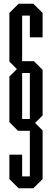

<svg xmlns="http://www.w3.org/2000/svg" viewBox="-20 -780 277 1023"><path d="M79 223 30 174V44H98V160H139V-83H76L30 -129V-372L70 -412L30 -452V-711L79 -760H158L207 -711V-581H139V-697H98V-454H161L207 -408V-165L167 -125L207 -85V174L158 223ZM139 -391H98V-146H139Z"/></svg>

Font: Commune Nuit Debout
Style: Regular
Weight: 400
Designer: Sébastien Marchal
Foundry: Sébastien Marchal
Version: Version 1.003;PS 1.3;hotconv 1.0.88;makeotf.lib2.5.647800